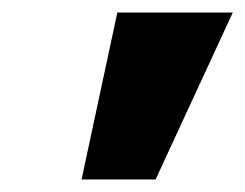

<svg xmlns="http://www.w3.org/2000/svg" viewBox="-20 -720 391 306"><path d="M110 -434 167 -700H351L228 -434Z"/></svg>

Font: Lexend ExtBd
Style: Italic
Weight: 800
Italic angle: -8.13011°
Designer: Bonnie Shaver-Troup, Thomas Jockin
Foundry: Lexend
Version: Version 1.007